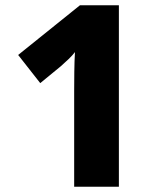

<svg xmlns="http://www.w3.org/2000/svg" viewBox="-20 -803 612 730"><path d="M432 -93H262V-456Q262 -487 262.5 -529Q263 -571 265 -605Q256 -593 241 -578.5Q226 -564 211 -551L133 -487L49 -594L284 -783H432Z"/></svg>

Font: Noto Sans Kannada UI ExtraBold
Style: Regular
Weight: 800
Designer: Jelle Bosma - Monotype Design Team
Foundry: Monotype Imaging Inc.
Version: Version 2.005; ttfautohint (v1.8.4.7-5d5b)